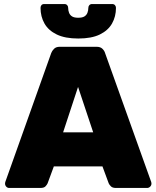

<svg xmlns="http://www.w3.org/2000/svg" viewBox="-20 -932 775 952"><path d="M26 0Q17 0 11 -6.5Q5 -13 5 -22Q5 -26 6 -29L234 -669Q238 -680 248 -690Q258 -700 276 -700H459Q478 -700 488 -690Q498 -680 501 -669L730 -29Q731 -26 731 -22Q731 -13 724.5 -6.5Q718 0 709 0H555Q538 0 530 -8Q522 -16 519 -23L488 -107H247L216 -23Q213 -16 205.5 -8Q198 0 180 0ZM293 -276H442L367 -501ZM368 -741Q303 -741 261.5 -761Q220 -781 200.5 -815.5Q181 -850 181 -893Q181 -901 185.5 -906.5Q190 -912 200 -912H299Q308 -912 313 -906.5Q318 -901 318 -893Q318 -880 322.5 -868.5Q327 -857 337.5 -850.5Q348 -844 368 -844Q388 -844 398.5 -850.5Q409 -857 413.5 -868.5Q418 -880 418 -893Q418 -901 423 -906.5Q428 -912 437 -912H536Q545 -912 550 -906.5Q555 -901 555 -893Q555 -850 535.5 -815.5Q516 -781 475 -761Q434 -741 368 -741Z"/></svg>

Font: Rubik ExtraBold
Style: Regular
Weight: 800
Designer: Hubert and Fischer
Foundry: Hubert and Fischer
Version: Version 2.300;gftools[0.9.30]